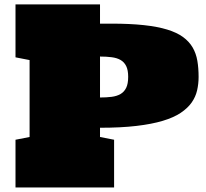

<svg xmlns="http://www.w3.org/2000/svg" viewBox="-20 -832 915 852"><path d="M48.8 -812.5H423.8V-727.1H474.1Q557.1 -727.1 618.2 -720.5Q679.2 -713.9 722.2 -700.7Q765.1 -687.5 792.2 -667.7Q819.3 -647.9 834.7 -621.6Q850.1 -595.2 855.7 -562.5Q861.3 -529.8 861.3 -490.7Q861.3 -460 854.7 -431.2Q848.1 -402.3 830.6 -377.2Q813 -352.1 782 -331.3Q751 -310.5 702.4 -295.9Q653.8 -281.2 585.2 -273.2Q516.6 -265.1 423.8 -265.1V-224.1L486.3 -211.9V0H48.8V-211.9L111.3 -224.1V-565.4L48.8 -577.6ZM423.8 -399.4Q452.1 -399.4 475.3 -402.3Q498.5 -405.3 514.9 -414.8Q531.2 -424.3 540 -442.4Q548.8 -460.4 548.8 -491.2Q548.8 -521 540 -538.8Q531.2 -556.6 514.9 -565.9Q498.5 -575.2 475.3 -578.1Q452.1 -581.1 423.8 -581.1Z"/></svg>

Font: Holtwood One SC
Style: Regular
Weight: 400
Version: Version 1.000